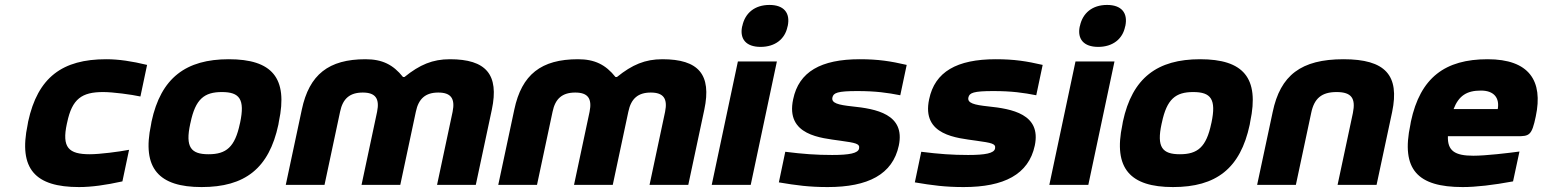

<svg xmlns="http://www.w3.org/2000/svg" viewBox="-20 -749 6251 778"><path d="M94 -256 92 -244C54 -64 123 9 300 9C351 9 408 1 476 -14L503 -142C462 -134 384 -124 344 -124C258 -124 230 -151 251 -248L252 -252C272 -349 312 -376 398 -376C438 -376 512 -366 549 -358L576 -486C514 -501 461 -509 410 -509C233 -509 133 -436 94 -256Z M594 -256 592 -244C554 -66 624 9 797 9C972 9 1070 -66 1108 -244L1110 -256C1148 -434 1082 -509 907 -509C734 -509 632 -434 594 -256ZM751 -248 752 -252C772 -348 808 -376 879 -376C951 -376 973 -347 953 -252L952 -248C932 -153 897 -124 825 -124C754 -124 730 -152 751 -248Z M1203 -305 1138 0H1295L1358 -296C1369 -350 1398 -374 1450 -374C1501 -374 1519 -350 1508 -296L1445 0H1602L1665 -296C1676 -350 1705 -374 1756 -374C1807 -374 1825 -350 1814 -296L1751 0H1908L1973 -305C2003 -447 1950 -509 1803 -509C1733 -509 1681 -487 1619 -437H1613C1573 -487 1529 -509 1461 -509C1312 -509 1233 -447 1203 -305Z M2064 -305 1999 0H2156L2219 -296C2230 -350 2259 -374 2311 -374C2362 -374 2380 -350 2369 -296L2306 0H2463L2526 -296C2537 -350 2566 -374 2617 -374C2668 -374 2686 -350 2675 -296L2612 0H2769L2834 -305C2864 -447 2811 -509 2664 -509C2594 -509 2542 -487 2480 -437H2474C2434 -487 2390 -509 2322 -509C2173 -509 2094 -447 2064 -305Z M2970 -500 2864 0H3022L3128 -500ZM2987 -641C2977 -591 3003 -559 3062 -559C3121 -559 3161 -591 3171 -641L3172 -644C3183 -697 3156 -729 3098 -729C3038 -729 2999 -696 2988 -644Z M3384 -179C3448 -170 3465 -167 3461 -147C3457 -128 3422 -121 3352 -121C3288 -121 3233 -125 3162 -134L3136 -10C3207 2 3259 9 3334 9C3497 9 3597 -42 3622 -159C3649 -287 3529 -308 3432 -318C3377 -324 3348 -331 3353 -354C3357 -373 3374 -380 3454 -380C3529 -380 3577 -373 3628 -363L3654 -486C3589 -501 3539 -509 3464 -509C3306 -509 3217 -458 3194 -347C3162 -199 3309 -190 3384 -179Z M3935 -179C3999 -170 4016 -167 4012 -147C4008 -128 3973 -121 3903 -121C3839 -121 3784 -125 3713 -134L3687 -10C3758 2 3810 9 3885 9C4048 9 4148 -42 4173 -159C4200 -287 4080 -308 3983 -318C3928 -324 3899 -331 3904 -354C3908 -373 3925 -380 4005 -380C4080 -380 4128 -373 4179 -363L4205 -486C4140 -501 4090 -509 4015 -509C3857 -509 3768 -458 3745 -347C3713 -199 3860 -190 3935 -179Z M4338 -500 4232 0H4390L4496 -500ZM4355 -641C4345 -591 4371 -559 4430 -559C4489 -559 4529 -591 4539 -641L4540 -644C4551 -697 4524 -729 4466 -729C4406 -729 4367 -696 4356 -644Z M4530 -256 4528 -244C4490 -66 4560 9 4733 9C4908 9 5006 -66 5044 -244L5046 -256C5084 -434 5018 -509 4843 -509C4670 -509 4568 -434 4530 -256ZM4687 -248 4688 -252C4708 -348 4744 -376 4815 -376C4887 -376 4909 -347 4889 -252L4888 -248C4868 -153 4833 -124 4761 -124C4690 -124 4666 -152 4687 -248Z M5137 -295 5074 0H5231L5293 -291C5305 -350 5335 -376 5396 -376C5457 -376 5474 -350 5462 -291L5400 0H5558L5621 -295C5652 -444 5594 -509 5424 -509C5252 -509 5168 -444 5137 -295Z M6203 -277C6234 -422 6176 -509 6008 -509C5836 -509 5735 -435 5697 -256L5695 -244C5656 -62 5724 9 5907 9C5961 9 6030 1 6111 -14L6137 -135C6093 -129 6001 -118 5950 -118C5875 -118 5845 -138 5847 -197H6128C6177 -197 6187 -200 6203 -277ZM5870 -307C5891 -361 5923 -382 5981 -382C6034 -382 6057 -352 6049 -307Z"/></svg>

Font: LT Wave Text Black Italic
Style: Regular
Weight: 900
Designer: Daniel Lyons
Version: Version 2.5 (Glyphs App)